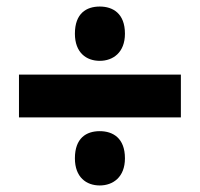

<svg xmlns="http://www.w3.org/2000/svg" viewBox="-20 -646 612 587"><path d="M285 -460C325 -460 362 -485 362 -543C362 -605 325 -626 285 -626C244 -626 209 -605 209 -543C209 -485 244 -460 285 -460ZM38 -287H533V-418H38ZM285 -79C325 -79 362 -104 362 -162C362 -224 325 -245 285 -245C244 -245 209 -224 209 -162C209 -104 244 -79 285 -79Z"/></svg>

Font: Noto Sans Malayalam Black
Style: Regular
Weight: 900
Designer: Jelle Bosma - Monotype Design Team
Foundry: Monotype Imaging Inc.
Version: Version 2.104